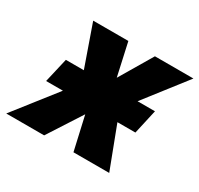

<svg xmlns="http://www.w3.org/2000/svg" viewBox="-174 -700 884 851"><g transform="rotate(30 268.5 -274.5)"><path d="M-52 0 115 -213H29L58 -338H150L76 -549H256L293 -382L392 -549H589L425 -338H514L486 -213H394L475 0H292L253 -172L142 0Z"/></g></svg>

Font: Noto Sans Disp ExtBd
Style: Italic
Weight: 800
Italic angle: -12°
Designer: Monotype Design Team
Foundry: Monotype Imaging Inc.
Version: Version 2.000;GOOG;noto-source:20170915:90ef993387c0